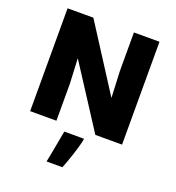

<svg xmlns="http://www.w3.org/2000/svg" viewBox="-169 -844 1140 1247"><g transform="rotate(20 401.0 -220.5)"><path d="M83 0V-710.9H261.2L549.8 -261.2L541.5 -445.3V-710.9H718.3V0H533.7L256.3 -428.7L264.6 -254.9V0ZM294.9 270.5Q298.8 252.4 303 230.7Q307.1 209 311.5 185.5Q315.9 162.1 320.3 138.4Q324.7 114.7 328.9 91.8Q333 68.8 336.9 48.8H472.7V49.8Q472.7 58.1 468 77.6Q463.4 97.2 455.8 122.3Q448.2 147.5 439.2 174.8Q430.2 202.1 420.9 227.3Q411.6 252.4 404.3 270.5Z"/></g></svg>

Font: Comme ExtraBold
Style: Regular
Weight: 800
Version: Version 1.000;gftools[0.9.27]